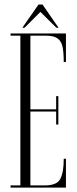

<svg xmlns="http://www.w3.org/2000/svg" viewBox="-20 -852 348 872"><path d="M28 0V-10H72.5V-690H28V-700H279.5V-570.5H269.5Q269.5 -611 264.5 -637.5Q259.5 -664 242.2 -677Q225 -690 188 -690H118V-355.5H235V-415.5H245V-286.5H235V-345.5H118V-10H184Q239 -10 254.2 -40Q269.5 -70 269.5 -131H279.5V0ZM81.5 -726 155 -831.5H173L246 -726H236L163.5 -798L91.5 -726Z"/></svg>

Font: Imbue 100pt ExtraLight
Style: Regular
Weight: 200
Designer: Tyler Finck
Foundry: Etcetera Type Company
Version: Version 1.102; ttfautohint (v1.8.3)